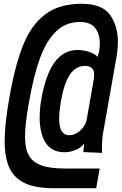

<svg xmlns="http://www.w3.org/2000/svg" viewBox="-20 -795 642 1014"><path d="M4.5 -51Q4.5 -137 29 -277Q59.5 -451.5 102.8 -558.2Q146 -665 219.8 -720Q293.5 -775 411 -775Q519.5 -775 561 -716.5Q602.5 -658 602.5 -574.5Q602.5 -532.5 593.5 -483.5L525 -96.5Q518.5 -61.5 518.5 -11L519 12.5L420 8L424.5 -37Q408.5 -15 379.2 -3Q350 9 321 9Q253 9 221.2 -40.8Q189.5 -90.5 189.5 -174Q189.5 -221.5 198.5 -272.5Q221 -400.5 268.2 -465.8Q315.5 -531 390 -531Q421.5 -531 452.2 -520.5Q483 -510 495.5 -494L503 -521.5Q507 -545.5 507 -565.5Q507 -616.5 482 -647.8Q457 -679 403.5 -679Q327 -679 275.2 -628.2Q223.5 -577.5 190.2 -485Q157 -392.5 132.5 -252.5Q112 -134.5 112 -74Q112 -12 131.8 24.5Q151.5 61 197.2 78Q243 95 323 95H506.5L488 199H263.5Q169 199 112.2 172.8Q55.5 146.5 30 92Q4.5 37.5 4.5 -51ZM438.5 -166.5 475.5 -377.5Q477.5 -389 477.5 -400Q477.5 -447 429 -447Q380.5 -447 349.5 -401.5Q318.5 -356 302 -261.5Q292.5 -206.5 292.5 -168.5Q292.5 -122.5 306 -101.8Q319.5 -81 345 -81Q366.5 -81 386.5 -92.8Q406.5 -104.5 420.5 -124Q434.5 -143.5 438.5 -166.5Z"/></svg>

Font: JuliaMono BoldItalic
Style: Regular
Weight: 700
Italic angle: -9°
Monospace: yes
Designer: cormullion
Foundry: corm
Version: Version 0.049; ttfautohint (v1.8.4)